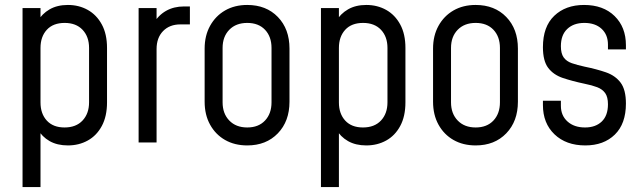

<svg xmlns="http://www.w3.org/2000/svg" viewBox="-20 -575 2591 775"><path d="M71 180V-542.5H143.5V-472L131.5 -488.5Q149.5 -519.5 180.2 -537.2Q211 -555 254 -555Q298.5 -555 334.2 -535Q370 -515 391 -476.2Q412 -437.5 412 -381.5V-162Q412 -105.5 391 -66.5Q370 -27.5 334.2 -7.8Q298.5 12 254 12Q211 12 180.2 -5.5Q149.5 -23 131.5 -54.5L143.5 -70.5V180ZM240.5 -60.5Q287 -60.5 313.2 -88.5Q339.5 -116.5 339.5 -162V-381.5Q339.5 -427 313.2 -454.8Q287 -482.5 241 -482.5Q194.5 -482.5 169 -454.8Q143.5 -427 143.5 -381.5V-161.5Q143.5 -116 169 -88.2Q194.5 -60.5 240.5 -60.5Z M539.5 0V-542.5H612V-464.5L599.5 -479.5Q618.5 -513 650 -531Q681.5 -549 723 -549H746.5V-476.5H708Q664.5 -476.5 638.2 -449.5Q612 -422.5 612 -377V0Z M978 12Q927 12 888.5 -10Q850 -32 828 -71.8Q806 -111.5 806 -164.5V-379Q806 -431 828 -470.8Q850 -510.5 888.5 -532.8Q927 -555 978 -555Q1054.5 -555 1101.5 -506.5Q1148.5 -458 1148.5 -379V-164.5Q1148.5 -85.5 1101.5 -36.8Q1054.5 12 978 12ZM978 -60.5Q1023.5 -60.5 1049.8 -88.5Q1076 -116.5 1076 -162V-381.5Q1076 -427 1049.8 -454.8Q1023.5 -482.5 978 -482.5Q932.5 -482.5 905.5 -454.8Q878.5 -427 878.5 -381.5V-162Q878.5 -116.5 905.5 -88.5Q932.5 -60.5 978 -60.5Z M1275.5 180V-542.5H1348V-472L1336 -488.5Q1354 -519.5 1384.8 -537.2Q1415.5 -555 1458.5 -555Q1503 -555 1538.8 -535Q1574.5 -515 1595.5 -476.2Q1616.5 -437.5 1616.5 -381.5V-162Q1616.5 -105.5 1595.5 -66.5Q1574.5 -27.5 1538.8 -7.8Q1503 12 1458.5 12Q1415.5 12 1384.8 -5.5Q1354 -23 1336 -54.5L1348 -70.5V180ZM1445 -60.5Q1491.5 -60.5 1517.8 -88.5Q1544 -116.5 1544 -162V-381.5Q1544 -427 1517.8 -454.8Q1491.5 -482.5 1445.5 -482.5Q1399 -482.5 1373.5 -454.8Q1348 -427 1348 -381.5V-161.5Q1348 -116 1373.5 -88.2Q1399 -60.5 1445 -60.5Z M1900 12Q1849 12 1810.5 -10Q1772 -32 1750 -71.8Q1728 -111.5 1728 -164.5V-379Q1728 -431 1750 -470.8Q1772 -510.5 1810.5 -532.8Q1849 -555 1900 -555Q1976.5 -555 2023.5 -506.5Q2070.5 -458 2070.5 -379V-164.5Q2070.5 -85.5 2023.5 -36.8Q1976.5 12 1900 12ZM1900 -60.5Q1945.5 -60.5 1971.8 -88.5Q1998 -116.5 1998 -162V-381.5Q1998 -427 1971.8 -454.8Q1945.5 -482.5 1900 -482.5Q1854.5 -482.5 1827.5 -454.8Q1800.5 -427 1800.5 -381.5V-162Q1800.5 -116.5 1827.5 -88.5Q1854.5 -60.5 1900 -60.5Z M2342.5 12Q2265 12 2218.2 -32.8Q2171.5 -77.5 2171.5 -151V-168.5H2244V-148Q2244 -108.5 2270.8 -84.5Q2297.5 -60.5 2341.5 -60.5Q2384 -60.5 2409 -84.5Q2434 -108.5 2434 -154Q2434 -183.5 2422.8 -199.2Q2411.5 -215 2390.5 -223Q2369.5 -231 2339.5 -237Q2290 -247.5 2252 -260.2Q2214 -273 2192.8 -301Q2171.5 -329 2171.5 -384.5Q2171.5 -467.5 2217.2 -511.2Q2263 -555 2337.5 -555Q2415 -555 2460.8 -510.2Q2506.5 -465.5 2506.5 -392.5V-375.5H2434V-395Q2434 -435 2408.2 -458.8Q2382.5 -482.5 2338.5 -482.5Q2295.5 -482.5 2269.8 -458.2Q2244 -434 2244 -388.5Q2244 -359 2255.2 -343.2Q2266.5 -327.5 2288 -320Q2309.5 -312.5 2339.5 -306Q2388.5 -296 2426 -283Q2463.5 -270 2485 -241.5Q2506.5 -213 2506.5 -157Q2506.5 -75.5 2461.8 -31.8Q2417 12 2342.5 12Z"/></svg>

Font: Mohave Light
Style: Regular
Weight: 400
Version: Version 2.003